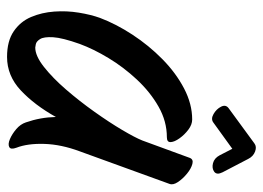

<svg xmlns="http://www.w3.org/2000/svg" viewBox="-118 -570 728 531"><g transform="rotate(90 245.5 -305.0)"><path d="M360 -403Q316 -403 275.5 -380Q235 -357 200.5 -320Q166 -283 141 -241.5Q116 -200 102 -162Q85 -114 83.5 -88.5Q82 -63 88.5 -52.5Q95 -42 103 -40.5Q111 -39 112 -39Q135 -39 165.5 -63Q196 -87 228 -124Q260 -161 289.5 -202.5Q319 -244 340 -279.5Q361 -315 369 -335L417 -466Q421 -477 434 -473.5Q447 -470 461 -458.5Q475 -447 484 -433.5Q493 -420 489 -410L399 -162Q380 -111 378.5 -64.5Q377 -18 389 13Q395 29 387 33Q379 37 365 31Q351 25 337.5 13.5Q324 2 319 -13Q305 -53 304 -96Q271 -37 230.5 1Q190 39 138 39Q94 39 67 20.5Q40 2 27.5 -27.5Q15 -57 12.5 -91.5Q10 -126 15.5 -159.5Q21 -193 30 -218Q47 -263 76.5 -308Q106 -353 144 -390.5Q182 -428 225 -450.5Q268 -473 311 -473Q325 -473 339 -462.5Q353 -452 363 -438Q373 -424 373.5 -413.5Q374 -403 360 -403ZM280 -574 377 -645Q386 -652 399.5 -647Q413 -642 420 -628L457 -557Q465 -541 455.5 -534Q446 -527 432 -530.5Q418 -534 410 -549L392 -584L320 -532Q310 -524 296 -532Q282 -540 275.5 -553Q269 -566 280 -574Z"/></g></svg>

Font: Story Script
Style: Regular
Weight: 400
Designer: Lana Roulhac, Ben Buysse
Version: Version 1.000; ttfautohint (v1.8.4.7-5d5b)